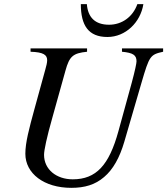

<svg xmlns="http://www.w3.org/2000/svg" viewBox="-20 -886 805 924"><path d="M641 -866C619 -804 566 -767 505 -767C437 -767 403 -803 398 -866H369C369 -763 406 -708 497 -708C584 -708 656 -778 670 -866ZM765 -653H567V-637C620 -632 637 -621 637 -591C637 -582 630 -547 614 -488L550 -255C505 -91 443 -23 330 -23C252 -23 192 -70 192 -141C192 -163 205 -225 232 -320L295 -546C314 -615 331 -630 399 -637V-653H127V-637C189 -635 207 -622 207 -596C207 -584 203 -569 198 -551L146 -362C120 -267 102 -200 102 -146C102 -51 192 18 323 18C388 18 438 3 481 -34C524 -70 556 -128 578 -203L661 -488C699 -618 703 -623 765 -637Z"/></svg>

Font: STIXGeneral
Style: Italic
Weight: 400
Italic angle: -16.33°
Designer: MicroPress Inc., with final additions and corrections provided by Coen Hoffman, Elsevier (retired)
Version: Version 1.1.0